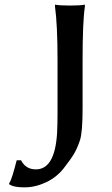

<svg xmlns="http://www.w3.org/2000/svg" viewBox="-20 -767 478 823"><path d="M19.5 16.6 21.5 15.6Q32.2 -3.9 50.8 -77.1L51.8 -80.1H70.3Q89.8 -41 133.8 -41Q214.8 -41 224.6 -195.3Q226.6 -236.3 226.6 -275.4V-508.8Q226.6 -660.2 215.8 -738.3V-747.1Q235.4 -743.2 280.3 -743.2Q324.2 -743.2 343.8 -747.1V-738.3Q334 -672.9 334 -508.8V-300.8Q334 -200.2 322.8 -166Q311.5 -131.8 297.4 -107.9Q283.2 -84 252.9 -45.4Q222.7 -6.8 176.8 14.6Q130.9 36.1 85 36.1Q39.1 36.1 22.5 24.4L19.5 23.4Z"/></svg>

Font: GenEi LateGo v2
Style: Medium
Weight: 500
Designer: o_tamon (Modified)
Foundry: o_tamon / Adobe Systems Incorporated / FONT 910 / Philipp H. Poll
Version: Version 2.1;Original Version 1.004